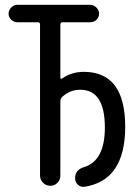

<svg xmlns="http://www.w3.org/2000/svg" viewBox="-20 -750 540 775"><path d="M49.8 -660.2Q36.1 -660.2 25.4 -670.4Q14.6 -680.7 14.6 -694.8Q14.6 -709 25.4 -719.7Q36.1 -730.5 49.8 -730.5H344.7Q358.4 -730.5 369.1 -719.7Q379.9 -709 379.9 -694.8Q379.9 -680.7 369.6 -670.4Q359.4 -660.2 344.7 -660.2H232.4Q224.6 -660.2 223.6 -651.4V-436.5Q223.6 -428.7 231.4 -433.6Q269.5 -460 318.4 -460Q485.4 -460 485.4 -238.3Q485.4 -21.5 321.3 3.9Q305.7 5.9 294.4 -4.4Q283.2 -14.6 283.2 -31.2Q283.2 -65.4 321.3 -76.2Q403.3 -102.5 403.3 -235.4Q403.3 -388.7 302.7 -387.7Q262.7 -387.7 230.5 -358.4Q224.6 -352.5 223.6 -343.8V-41Q223.6 -24.4 211.9 -12.2Q200.2 0 183.1 0Q166 0 153.8 -12.2Q141.6 -24.4 141.6 -41V-651.4Q141.6 -660.2 132.8 -660.2Z"/></svg>

Font: Rounded Mgen+ 1m regular
Style: Regular
Weight: 400
Designer: [Source Han Sans]
Ryoko NISHIZUKA  (kana & ideographs); Paul D. Hunt (Latin, Greek & Cyrillic); Wenlong ZHANG  (bopomofo
Version: Version 1.059.20150602